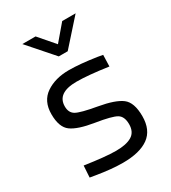

<svg xmlns="http://www.w3.org/2000/svg" viewBox="-182 -826 828 930"><g transform="rotate(-30 232.5 -361.0)"><path d="M229 -443Q120 -443 120 -367Q120 -332 145 -317.5Q170 -303 259 -287.5Q348 -272 385 -244Q422 -216 422 -139Q422 -62 372.5 -26Q323 10 228 10Q166 10 82 -4L52 -9L56 -74Q170 -57 228 -57Q286 -57 316.5 -75.5Q347 -94 347 -137.5Q347 -181 321 -196.5Q295 -212 207 -226Q119 -240 82 -267Q45 -294 45 -367Q45 -440 96.5 -475Q148 -510 225 -510Q286 -510 378 -496L406 -491L404 -427Q293 -443 229 -443ZM216 -592 93 -732H167L242 -645L316 -732H391L266 -592Z"/></g></svg>

Font: Titillium Web[RUS by Daymarius]
Style: Regular
Weight: 400
Designer: Cyrillization by Daymarius
Foundry: Cyrillization by Daymarius
Version: Version 1.002 September 11, 2018